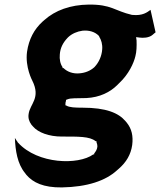

<svg xmlns="http://www.w3.org/2000/svg" viewBox="-20 -581 699 838"><path d="M276 -417 278 -419C294 -434 317 -444 340 -447C369 -450 395 -442 412 -424L413 -422V-421C422 -407 428 -387 426 -365C424 -337 412 -309 393 -289L391 -287C374 -272 352 -263 328 -261C300 -258 274 -267 257 -284H253V-288C243 -302 239 -323 241 -343C243 -372 255 -395 275 -416ZM124 -29C147 -2 195 15 249 15C321 15 372 14 397 35H401V39C403 44 405 51 405 59C404 71 398 80 391 89V93H387C322 140 145 136 59 42L57 40V39C53 34 50 29 45 21C47 76 56 134 89 174L95 182C124 216 170 238 250 237C361 235 441 208 491 162L499 155C531 127 551 94 557 52C562 13 555 -19 533 -46L527 -53C497 -88 443 -111 340 -111C308 -111 283 -112 270 -120L265 -122L266 -127C266 -127 265 -129 266 -133C266 -135 267 -137 268 -140V-145L276 -148C289 -153 310 -152 357 -153C416 -156 461 -179 492 -210L500 -218C542 -257 564 -306 571 -336C576 -355 577 -379 576 -405L574 -419L589 -417C603 -415 630 -415 646 -429L654 -436C656 -438 658 -438 659 -440L637 -538C623 -528 603 -511 557 -516H556C479 -534 467 -562 367 -561C287 -560 221 -536 173 -493L165 -486C129 -453 106 -410 98 -355C89 -288 121 -229 121 -229C159 -153 111 -128 105 -84C102 -66 107 -51 117 -37ZM576 -403Z"/></svg>

Font: Hussar Woodtype
Style: SeBdObl
Weight: 900
Foundry: Cannot Into Space Fonts
Version: Version 1.07